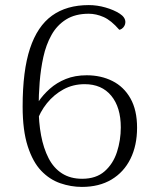

<svg xmlns="http://www.w3.org/2000/svg" viewBox="-20 -723 615 755"><path d="M302 12Q259 12 217 -2.5Q175 -17 142 -51.5Q109 -86 89 -148Q69 -210 69 -304Q69 -445 98 -532.5Q127 -620 184.5 -661.5Q242 -703 329 -703Q362 -703 395 -693.5Q428 -684 450.5 -669.5Q473 -655 473 -636Q473 -628 469 -621Q465 -614 459 -610Q453 -606 449 -606Q417 -643 387.5 -656Q358 -669 329 -669Q276 -669 240 -646.5Q204 -624 182.5 -585.5Q161 -547 150.5 -499Q140 -451 136 -400Q132 -349 132 -301Q132 -242 141.5 -191Q151 -140 171 -101Q191 -62 224 -41Q257 -20 303 -20Q358 -20 391.5 -49.5Q425 -79 440 -125.5Q455 -172 455 -222Q455 -301 417.5 -346.5Q380 -392 313 -392Q267 -392 229.5 -371.5Q192 -351 164.5 -317Q137 -283 123 -240L105 -270Q113 -296 131 -323Q149 -350 176 -374Q203 -398 239 -412.5Q275 -427 321 -427Q377 -427 422 -404.5Q467 -382 493 -336Q519 -290 519 -221Q519 -151 493 -98.5Q467 -46 418.5 -17Q370 12 302 12Z"/></svg>

Font: Arima Light
Style: Regular
Weight: 300
Designer: Joana Correia and Natanael Gama
Foundry: NDISCOVER
Version: Version 1.101;gftools[0.9.23]